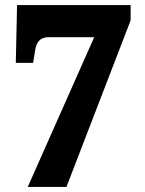

<svg xmlns="http://www.w3.org/2000/svg" viewBox="-20 -734 571 754"><path d="M89 0 350 -588H172Q147 -588 134.5 -575Q122 -562 118 -537L110 -487H42L47 -714H493V-654L241 0Z"/></svg>

Font: Noto Serif Hebrew SemiCondensed Black
Style: Regular
Weight: 900
Width: 4
Designer: Monotype Design Team
Foundry: Monotype Imaging Inc.
Version: Version 2.004; ttfautohint (v1.8.4.7-5d5b)